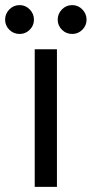

<svg xmlns="http://www.w3.org/2000/svg" viewBox="-60 -727 359 752"><path d="M17 -594Q-7 -594 -23.5 -610.5Q-40 -627 -40 -650Q-40 -673 -23.5 -690Q-7 -707 17 -707Q40 -707 56.5 -690Q73 -673 73 -650Q73 -627 56.5 -610.5Q40 -594 17 -594ZM223 -594Q199 -594 182.5 -610.5Q166 -627 166 -650Q166 -673 182.5 -690Q199 -707 223 -707Q246 -707 262.5 -690Q279 -673 279 -650Q279 -627 262.5 -610.5Q246 -594 223 -594ZM163 5H76V-534H163Z"/></svg>

Font: LXGW 975 Gothic SC
Style: Regular
Weight: 400
Version: Version 2.01;February 25, 2021